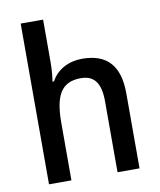

<svg xmlns="http://www.w3.org/2000/svg" viewBox="-85 -827 744 894"><g transform="rotate(-10 287.0 -380.0)"><path d="M180 -561V-760H74V0H180V-271C180 -396 210 -461 305 -461C369 -461 398 -421 398 -336V0H502V-355C502 -488 442 -549 327 -549C265 -549 209 -522 180 -468H173C177 -492 180 -525 180 -561Z"/></g></svg>

Font: Noto Sans Bengali SemiCondensed Medium
Style: Regular
Weight: 500
Width: 4
Designer: Joana Ranito - Universal Thirst; Jelle Bosma - Monotype Design Team
Foundry: Universal Thirst ehf.
Version: Version 3.000